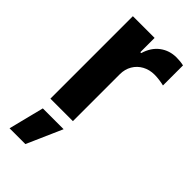

<svg xmlns="http://www.w3.org/2000/svg" viewBox="-242 -592 873 873"><g transform="rotate(45 195.0 -155.5)"><path d="M56.6 -530.3H196.3V-438.5H202.1Q216.3 -486.8 250.5 -512.5Q284.7 -538.1 330.1 -538.1Q355 -538.1 376 -533.2V-404.3Q365.2 -407.2 347.2 -409.7Q329.1 -412.1 314.5 -412.1Q282.2 -412.1 256.3 -397.9Q230.5 -383.8 215.8 -358.6Q201.2 -333.5 201.2 -301.8V0H56.6ZM63.5 55.7H197.3L122.1 226.6H20.5Z"/></g></svg>

Font: Pretendard
Style: Bold
Weight: 700
Designer: Base glyphs from Inter by Rasmus Andersson; Hangeul glyphs from Noto Sans CJK(Source Han Sans) by Jang Soo-young and Kan
Foundry: Kil Hyung-jin
Version: Version 1.309